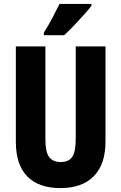

<svg xmlns="http://www.w3.org/2000/svg" viewBox="-20 -951 619 981"><path d="M519 -228Q519 -112 459.5 -51Q400 10 288 10Q178 10 119.5 -49.5Q61 -109 61 -226V-714H212V-241Q212 -172 232 -147.5Q252 -123 290 -123Q330 -123 348.5 -148.5Q367 -174 367 -242V-714H519ZM447 -921Q434 -904 410 -877Q386 -850 359 -821.5Q332 -793 308 -771H204V-784Q229 -824 248.5 -861Q268 -898 284 -931H447Z"/></svg>

Font: Noto Sans Tamil ExtraCondensed ExtraBold
Style: Regular
Weight: 800
Width: 2
Designer: Jelle Bosma - Monotype Design Team
Foundry: Monotype Imaging Inc.
Version: Version 2.004; ttfautohint (v1.8.4.7-5d5b)